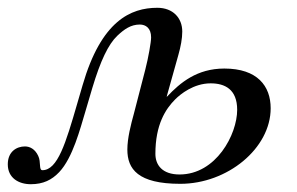

<svg xmlns="http://www.w3.org/2000/svg" viewBox="-64 -461 763 493"><path d="M364 -213 394 -320C400 -341 404 -362 404 -380C404 -415 380 -441 340 -441C272 -441 196 -408 148 -242L134 -194C105 -94 84 -24 45 -24C35 -24 42 -45 34 -61C26 -78 13 -85 0 -85C-21 -85 -44 -72 -44 -39C-44 -4 -16 12 15 12C47 12 69 1 88 -19C123 -56 142 -131 155 -174L173 -235C194 -305 214 -347 237 -369C255 -386 272 -398 295 -398C310 -398 324 -389 324 -365C324 -353 317 -313 309 -282L280 -170C272 -141 263 -106 263 -77C263 -27 290 11 399 11C520 11 631 -80 631 -183C631 -240 597 -285 512 -285C442 -285 399 -249 365 -213ZM545 -179C545 -116 491 -13 397 -13C353 -13 335 -37 335 -66C335 -141 361 -181 386 -206C399 -219 433 -247 477 -247C513 -247 545 -232 545 -179Z"/></svg>

Font: STIXGeneral
Style: Italic
Weight: 400
Italic angle: -16.33°
Designer: MicroPress Inc., with final additions and corrections provided by Coen Hoffman, Elsevier (retired)
Version: Version 1.1.0